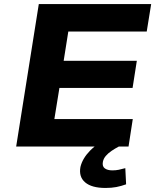

<svg xmlns="http://www.w3.org/2000/svg" viewBox="-20 -725 775 950"><path d="M60 0 172 -705H728L706 -569H318L295 -424H657L636 -290H274L249 -136H637L616 0ZM502 205Q434 205 401.5 177.5Q369 150 378 101Q388 59 425.5 20.5Q463 -18 526 -45L568 0Q549 10 532 21.5Q515 33 503.5 46.5Q492 60 489 76Q485 98 498.5 108Q512 118 536 118Q553 118 567.5 115Q582 112 600 107L604 187Q579 196 555.5 200.5Q532 205 502 205Z"/></svg>

Font: Nunito Sans 7pt SemiExpanded ExtraBold
Style: Italic
Weight: 800
Width: 6
Italic angle: -9°
Designer: Vernon Adams
Foundry: Vernon Adams
Version: Version 3.101;gftools[0.9.27]